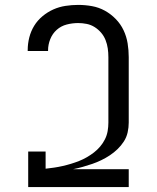

<svg xmlns="http://www.w3.org/2000/svg" viewBox="-20 -763 640 783"><path d="M95 0V-145H166V-75Q184 -77 201 -79.5Q218 -82 235.5 -86Q253 -90 269.5 -95Q286 -100 302.5 -106.5Q319 -113 334.5 -122Q350 -131 363.5 -141.5Q377 -152 388.5 -165.5Q400 -179 408 -195Q416 -211 419 -228.5Q422 -246 422 -263V-530Q422 -548 419.5 -565.5Q417 -583 410.5 -599.5Q404 -616 392.5 -629.5Q381 -643 366 -652.5Q351 -662 333.5 -665.5Q316 -669 299 -669Q275 -669 252 -663Q229 -657 211.5 -641.5Q194 -626 185 -603.5Q176 -581 176 -558V-555H93V-559Q93 -585 99.5 -610.5Q106 -636 119.5 -658Q133 -680 153.5 -697Q174 -714 197.5 -724.5Q221 -735 247 -739Q273 -743 299 -743Q327 -743 355 -738Q383 -733 407.5 -719.5Q432 -706 452 -685.5Q472 -665 484 -639.5Q496 -614 500.5 -586Q505 -558 505 -530V-263Q505 -243 500.5 -223Q496 -203 485 -186Q474 -169 459.5 -155Q445 -141 428.5 -130Q412 -119 393.5 -110Q375 -101 356 -94.5Q337 -88 317.5 -82.5Q298 -77 278 -73H505V0Z"/></svg>

Font: Iosevka HT Extended
Style: Regular
Weight: 400
Width: 7
Monospace: yes
Designer: Belleve Invis
Foundry: Belleve Invis
Version: Version 32.3.0; ttfautohint (v1.8.4)